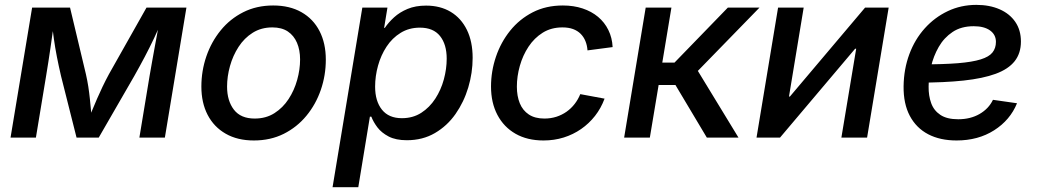

<svg xmlns="http://www.w3.org/2000/svg" viewBox="-20 -567 4271 791"><path d="M23.4 0 112.3 -535.6H268.6L334 -261.2Q339.8 -235.8 343.8 -210.2Q347.7 -184.6 350.3 -159.4Q353 -134.3 355 -111.1Q356.9 -87.9 358.4 -66.4H340.8Q349.6 -88.4 359.4 -111.8Q369.1 -135.3 379.9 -160.2Q390.6 -185.1 402.8 -210.4Q415 -235.8 428.7 -261.2L583.5 -535.6H748L659.2 0H554.2L596.2 -253.9Q601.1 -282.2 606.4 -312Q611.8 -341.8 617.2 -371.8Q622.6 -401.9 628.2 -431.4Q633.8 -460.9 638.7 -488.8H650.9Q632.3 -446.8 614.3 -408.7Q596.2 -370.6 576.4 -333Q556.6 -295.4 533.2 -253.9L386.7 0H295.4L231.4 -253.9Q221.7 -295.4 214.4 -333Q207 -370.6 201.7 -408.7Q196.3 -446.8 191.4 -488.8H205.6Q200.7 -459.5 196.5 -430.2Q192.4 -400.9 188.2 -371.6Q184.1 -342.3 179.4 -313Q174.8 -283.7 169.9 -253.9L127.9 0Z M1025.9 11.7Q958.5 11.7 909.9 -16.1Q861.3 -43.9 835.4 -93.8Q809.6 -143.6 809.6 -210.4Q809.6 -274.9 830.1 -334.7Q850.6 -394.5 889.2 -441.9Q927.7 -489.3 982.4 -516.8Q1037.1 -544.4 1105.5 -544.4Q1173.3 -544.4 1221.9 -516.8Q1270.5 -489.3 1296.4 -439Q1322.3 -388.7 1322.3 -321.3Q1322.3 -256.8 1301.8 -197Q1281.2 -137.2 1242.4 -90.1Q1203.6 -43 1148.9 -15.6Q1094.2 11.7 1025.9 11.7ZM1029.3 -78.6Q1075.7 -78.6 1110.6 -100.8Q1145.5 -123 1168.9 -158.9Q1192.4 -194.8 1204.3 -237.8Q1216.3 -280.8 1216.3 -321.8Q1216.3 -360.8 1203.6 -390.6Q1190.9 -420.4 1165.8 -437.3Q1140.6 -454.1 1102.1 -454.1Q1056.2 -454.1 1021.2 -432.1Q986.3 -410.2 962.9 -374Q939.5 -337.9 927.5 -294.9Q915.5 -252 915.5 -210Q915.5 -151.9 943.6 -115.2Q971.7 -78.6 1029.3 -78.6Z M1350.1 204.1 1472.7 -535.6H1576.2L1562.5 -452.1H1565.4Q1580.6 -474.6 1603.5 -495.6Q1626.5 -516.6 1659.2 -530.3Q1691.9 -543.9 1735.4 -543.9Q1793.9 -543.9 1836.9 -518.1Q1879.9 -492.2 1903.6 -443.8Q1927.2 -395.5 1927.2 -328.6Q1927.2 -267.1 1909.2 -206.8Q1891.1 -146.5 1856.7 -97.4Q1822.3 -48.3 1771.7 -18.8Q1721.2 10.7 1656.2 10.7Q1610.8 10.7 1581.3 -4.6Q1551.8 -20 1534.9 -42.2Q1518.1 -64.5 1509.8 -86.4H1503.9L1456.1 204.1ZM1635.7 -80.1Q1681.2 -80.1 1715.6 -102.3Q1750 -124.5 1773.4 -160.6Q1796.9 -196.8 1808.6 -240Q1820.3 -283.2 1820.3 -325.2Q1820.3 -384.3 1792.7 -418.7Q1765.1 -453.1 1710 -453.1Q1665 -453.1 1630.4 -431.6Q1595.7 -410.2 1572.5 -374.8Q1549.3 -339.4 1537.4 -296.4Q1525.4 -253.4 1525.4 -210Q1525.4 -150.4 1553.5 -115.2Q1581.5 -80.1 1635.7 -80.1Z M2219.2 11.7Q2152.3 11.7 2104 -15.9Q2055.7 -43.5 2029.3 -93.5Q2002.9 -143.6 2002.9 -210.4Q2002.9 -273.4 2023.2 -333.3Q2043.5 -393.1 2081.8 -440.7Q2120.1 -488.3 2174.8 -516.4Q2229.5 -544.4 2298.8 -544.4Q2343.3 -544.4 2380.1 -532.2Q2417 -520 2443.8 -497.6Q2470.7 -475.1 2486.3 -443.4Q2502 -411.6 2503.9 -373L2400.4 -359.4Q2398.9 -380.4 2391.8 -397.7Q2384.8 -415 2372.1 -427.7Q2359.4 -440.4 2340.8 -447.3Q2322.3 -454.1 2296.9 -454.1Q2251 -454.1 2216.1 -432.4Q2181.2 -410.6 2157.5 -374.8Q2133.8 -338.9 2121.6 -295.7Q2109.4 -252.4 2109.4 -210Q2109.4 -171.4 2121.3 -141.8Q2133.3 -112.3 2158.4 -95.5Q2183.6 -78.6 2222.7 -78.6Q2249 -78.6 2272 -85.9Q2294.9 -93.3 2314 -106.7Q2333 -120.1 2347.4 -138.7Q2361.8 -157.2 2370.6 -179.2L2470.7 -160.6Q2456.1 -121.1 2431.4 -89.6Q2406.7 -58.1 2374 -35.4Q2341.3 -12.7 2302.2 -0.5Q2263.2 11.7 2219.2 11.7Z M2551.3 0 2640.1 -535.6H2746.1L2708.5 -309.1H2758.8L2978.5 -535.6H3108.9L2855 -274.9L3022.5 0H2892.1L2762.7 -216.8H2693.4L2657.2 0Z M3552.2 0H3446.3L3507.3 -366.2H3502.9L3193.4 0H3096.7L3185.5 -535.6H3291L3230.5 -169.4H3234.4L3543.9 -535.6H3641.1Z M3920.9 11.7Q3853 11.7 3804 -13.9Q3754.9 -39.6 3728.3 -89.6Q3701.7 -139.6 3702.6 -211.9Q3703.6 -282.7 3726.3 -343.8Q3749 -404.8 3789.8 -450.2Q3830.6 -495.6 3884.8 -521.2Q3939 -546.9 4002.4 -546.9Q4056.6 -546.9 4098.1 -528.8Q4139.6 -510.7 4162.8 -476.8Q4186 -442.9 4186 -396Q4186 -347.7 4160.2 -314.9Q4134.3 -282.2 4081.8 -262.9Q4029.3 -243.7 3949.7 -235.1Q3870.1 -226.6 3763.2 -226.6L3775.9 -301.8Q3866.7 -301.8 3926.3 -306.6Q3985.8 -311.5 4020.3 -322.3Q4054.7 -333 4068.8 -350.8Q4083 -368.7 4083 -394.5Q4083 -424.3 4058.6 -441.7Q4034.2 -459 3991.7 -459Q3939.9 -459 3904.5 -435.3Q3869.1 -411.6 3847.4 -373.8Q3825.7 -335.9 3815.7 -292.7Q3805.7 -249.5 3805.7 -210Q3805.2 -172.9 3816.2 -142.3Q3827.1 -111.8 3854 -93.8Q3880.9 -75.7 3927.7 -75.7Q3978 -75.7 4015.6 -97.4Q4053.2 -119.1 4070.8 -155.8L4169.9 -141.6Q4141.6 -72.3 4075.7 -30.3Q4009.8 11.7 3920.9 11.7Z"/></svg>

Font: Inter 20pt Medium
Style: Italic
Weight: 500
Italic angle: -9.3988°
Version: Version 4.001;git-66647c0bb